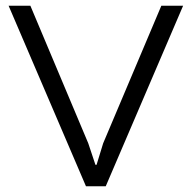

<svg xmlns="http://www.w3.org/2000/svg" viewBox="-20 -650 669 670"><path d="M619 -630 349 0H280L10 -630H86L288 -150L313 -75H317L340 -150L543 -630Z"/></svg>

Font: TypoPRO Sinkin Sans
Style: 300 Light
Weight: 300
Designer: Keith Bates
Foundry: K-Type
Version: Sinkin Sans (version 1.0)  by Keith Bates   •   © 2014   www